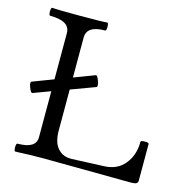

<svg xmlns="http://www.w3.org/2000/svg" viewBox="-100 -764 856 865"><g transform="rotate(15 328.0 -331.5)"><path d="M210.4 -386.2 307.1 -422.9Q314.5 -425.8 323.2 -400.4Q332 -375 323.7 -372.1L210.4 -330.1V-135.3Q210.4 -110.4 217.5 -87.2Q224.6 -64 244.4 -47.1Q264.2 -30.3 297.4 -30.3L450.2 -36.6Q511.2 -39.1 544.9 -81.1Q579.1 -123 579.1 -185.1Q579.1 -191.4 598.1 -191.4Q617.2 -191.4 617.2 -185.1V-13.2Q617.2 0.5 599.6 2.4Q592.8 3.4 577.6 3.4L366.7 1.5Q225.6 0 170.9 0Q116.2 0 46.4 3.4Q40 3.4 40 -15.1Q40 -33.7 46.4 -33.7Q132.3 -33.7 132.3 -86.4V-301.3L52.2 -271.5Q44.9 -268.6 35.6 -293.9Q31.2 -306.2 31.2 -313Q31.2 -318.8 34.7 -319.8L132.3 -356.9V-572.3Q132.3 -628.4 40 -628.4Q33.2 -628.4 33.2 -647Q33.2 -665.5 40 -665.5Q62 -663.1 167.7 -663.1Q273.4 -663.1 295.4 -665.5Q301.8 -665.5 301.8 -647Q301.8 -628.4 295.4 -628.4Q210.4 -628.4 210.4 -572.3Z"/></g></svg>

Font: Junicode
Style: Regular
Weight: 400
Designer: Peter S. Baker
Foundry: Briery Creek Software
Version: Version 0.7.2